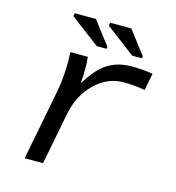

<svg xmlns="http://www.w3.org/2000/svg" viewBox="-106 -797 812 887"><g transform="rotate(15 300.0 -353.5)"><path d="M545.9 -448.2Q493.7 -457.5 444.3 -457.5Q366.2 -457.5 306.2 -398.4Q246.1 -339.4 228.5 -248L180.2 0H92.3L158.7 -342.3Q170.9 -408.7 170.9 -483.4L169.4 -528.3H252.9Q255.9 -503.9 255.9 -465.8Q255.9 -433.6 252.9 -406.2H255.4Q291 -461.4 319.1 -486.8Q347.2 -512.2 381.8 -525.1Q416.5 -538.1 462.9 -538.1Q514.6 -538.1 562 -529.8ZM449.7 -586.4 309.1 -692.9 312 -707H413.1L497.6 -596.2L495.6 -586.4ZM280.3 -586.4 139.6 -692.9 142.6 -707H243.7L328.1 -596.2L326.2 -586.4Z"/></g></svg>

Font: Cousine
Style: Italic
Weight: 400
Italic angle: -12°
Monospace: yes
Designer: Steve Matteson
Foundry: Monotype Imaging Inc.
Version: Version 1.21